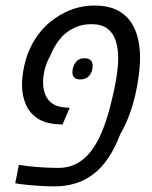

<svg xmlns="http://www.w3.org/2000/svg" viewBox="-20 -660 548 690"><path d="M176.3 9.8Q153.8 9.8 131.1 8.5Q108.4 7.3 87.9 5.4Q67.4 3.4 52.2 1.5L34.7 -1.5L47.9 -67.4Q85.4 -61.5 122.1 -59.1Q158.7 -56.6 190.4 -56.6Q223.6 -56.6 251 -69.8Q278.3 -83 300.8 -108.9Q325.2 -137.7 344 -180.9Q362.8 -224.1 377.4 -283.2Q384.8 -312 391.1 -341.8Q397.5 -371.6 401.1 -399.4Q404.8 -427.2 404.8 -450.7Q404.8 -485.4 396 -513.2Q387.2 -541 366.2 -557.1Q345.2 -573.2 308.6 -573.2Q276.4 -573.2 249.3 -561Q222.2 -548.8 202.6 -528.3Q189 -513.2 178 -494.9Q167 -476.6 159.7 -457.5Q147.5 -436.5 141.1 -411.6Q134.8 -386.7 134.8 -363.8Q134.8 -338.9 143.3 -318.6Q151.9 -298.3 170.4 -286.4Q189 -274.4 218.8 -273.4L230.5 -272.5L204.6 -212.4L193.8 -213.4Q146.5 -214.4 116.7 -233.4Q86.9 -252.4 73 -284.2Q59.1 -315.9 59.1 -355.5Q59.1 -369.6 60.8 -385.3Q62.5 -400.9 66.4 -419.9Q78.6 -477.5 108.2 -522.5Q137.7 -567.4 178.2 -594.2Q243.2 -640.1 319.3 -640.1Q364.3 -640.1 395.8 -626Q427.2 -611.8 446.5 -586.2Q465.8 -560.5 474.6 -526.1Q483.4 -491.7 483.4 -451.2Q483.4 -424.8 479 -390.4Q474.6 -356 466.1 -318.4Q457.5 -280.8 443.8 -244.6Q430.2 -208.5 412.1 -177.7Q375 -80.1 316.9 -35.2Q258.8 9.8 176.3 9.8ZM269 -374.5Q254.4 -374.5 247.3 -381.1Q240.2 -387.7 240.2 -399.4Q240.2 -419.9 251.5 -435.3Q262.7 -450.7 283.2 -450.7Q298.3 -450.7 305.7 -443.6Q313 -436.5 313 -423.8Q313 -402.8 301.3 -388.7Q289.6 -374.5 269 -374.5Z"/></svg>

Font: Open Sans SemiCondensed
Style: Italic
Weight: 400
Width: 4
Italic angle: -12°
Designer: Monotype Design Team
Foundry: Monotype Imaging Inc.
Version: Version 3.000